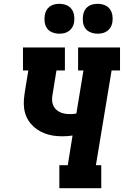

<svg xmlns="http://www.w3.org/2000/svg" viewBox="-20 -983 647 1003"><path d="M290 0V-120H334L359 -275Q346 -273 332.5 -272Q319 -271 305 -271Q281 -271 258 -274.5Q235 -278 214 -286Q193 -294 174.5 -306.5Q156 -319 141.5 -336Q127 -353 118 -373.5Q109 -394 106 -417Q103 -440 105 -463.5Q107 -487 111 -511L128 -615H100V-735H319V-615H275L255 -492Q252 -477 252 -463Q252 -449 256.5 -436.5Q261 -424 270 -414Q279 -404 291 -398Q303 -392 316.5 -389.5Q330 -387 344 -387Q353 -387 361.5 -387.5Q370 -388 379 -390L416 -615H388V-735H607V-615H563L481 -120H509V0ZM490 -807Q472 -807 454.5 -813.5Q437 -820 426.5 -834Q416 -848 413.5 -866.5Q411 -885 414 -904Q416 -917 422.5 -929Q429 -941 440 -949Q451 -957 464 -960Q477 -963 490 -963Q509 -963 526 -956.5Q543 -950 553.5 -936Q564 -922 567 -903.5Q570 -885 567 -866Q565 -853 558 -841Q551 -829 540 -821Q529 -813 516 -810Q503 -807 490 -807ZM290 -807Q272 -807 254.5 -813.5Q237 -820 226.5 -834Q216 -848 213.5 -866.5Q211 -885 214 -904Q216 -917 222.5 -929Q229 -941 240 -949Q251 -957 264 -960Q277 -963 290 -963Q309 -963 326 -956.5Q343 -950 353.5 -936Q364 -922 367 -903.5Q370 -885 367 -866Q365 -853 358 -841Q351 -829 340 -821Q329 -813 316 -810Q303 -807 290 -807Z"/></svg>

Font: Iosevka Slab HvExObl
Style: Regular
Weight: 900
Width: 7
Italic angle: -9°
Monospace: yes
Designer: Belleve Invis
Foundry: Belleve Invis
Version: Version 11.1.1; ttfautohint (v1.8.3)